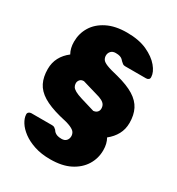

<svg xmlns="http://www.w3.org/2000/svg" viewBox="-198 -835 1017 1101"><g transform="rotate(30 310.0 -285.0)"><path d="M300 140Q241 140 195.5 125Q150 110 118.5 86.5Q87 63 70.5 36.5Q54 10 53 -13Q52 -23 59 -29Q66 -35 75 -35H213Q223 -35 229 -31Q235 -27 241 -21Q245 -14 251.5 -8Q258 -2 269 2Q280 6 298 6Q319 6 329.5 -6Q340 -18 340 -35Q340 -48 333 -59.5Q326 -71 302.5 -81.5Q279 -92 226 -103Q153 -122 110 -148.5Q67 -175 48.5 -212.5Q30 -250 30 -302Q30 -344 48 -378Q66 -412 100 -438Q91 -454 86.5 -472.5Q82 -491 82 -513Q82 -567 109 -611.5Q136 -656 189.5 -683Q243 -710 320 -710Q400 -710 454 -685Q508 -660 537 -625Q566 -590 567 -559Q568 -548 561.5 -542.5Q555 -537 545 -537H407Q397 -537 391 -541Q385 -545 378 -552Q374 -557 367.5 -563Q361 -569 350.5 -572.5Q340 -576 322 -576Q302 -576 291 -564Q280 -552 280 -535Q280 -522 287 -510.5Q294 -499 318.5 -489Q343 -479 395 -467Q468 -448 510.5 -421.5Q553 -395 572 -357.5Q591 -320 591 -268Q591 -226 572.5 -192Q554 -158 521 -132Q530 -116 534.5 -97.5Q539 -79 539 -57Q539 -3 511.5 41.5Q484 86 431.5 113Q379 140 300 140ZM376 -224Q393 -226 401.5 -235.5Q410 -245 410 -258Q410 -273 403.5 -283.5Q397 -294 382 -302Q367 -310 340 -317Q308 -326 287 -332.5Q266 -339 245 -345Q227 -345 218.5 -334.5Q210 -324 210 -312Q210 -299 216 -289Q222 -279 238 -270Q254 -261 283 -252Q320 -240 376 -224Z"/></g></svg>

Font: Rubik ExtraBold
Style: Regular
Weight: 800
Designer: Hubert and Fischer
Foundry: Hubert and Fischer
Version: Version 2.300;gftools[0.9.30]